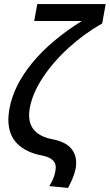

<svg xmlns="http://www.w3.org/2000/svg" viewBox="-20 -756 539 943"><path d="M126 -224Q123 -206 123 -190Q123 -94 238 -72Q299 -60 326.5 -30Q354 0 354 43Q354 61 352 70Q344 112 314 167L222 158Q247 119 252 84Q254 72 254 66Q254 21 187 8Q108 -7 64.5 -50.5Q21 -94 21 -169Q21 -190 26 -220Q46 -334 137 -445.5Q228 -557 382 -653H148L163 -736H499L482 -641Q394 -591 317.5 -521.5Q241 -452 190 -374.5Q139 -297 126 -224Z"/></svg>

Font: Geom
Style: Italic
Weight: 400
Italic angle: -10°
Version: Version 1.102